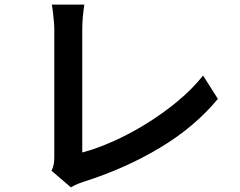

<svg xmlns="http://www.w3.org/2000/svg" viewBox="-20 -776 1040 831"><path d="M203 -37Q211 -54 213 -67.5Q215 -81 215 -98Q215 -116 215 -155.5Q215 -195 215 -248Q215 -301 215 -359.5Q215 -418 215 -474.5Q215 -531 215 -576.5Q215 -622 215 -649Q215 -666 213 -686Q211 -706 209 -724.5Q207 -743 204 -756H345Q341 -730 338.5 -703Q336 -676 336 -649Q336 -626 336 -589.5Q336 -553 336 -508.5Q336 -464 336 -416Q336 -368 336 -321Q336 -274 336 -233Q336 -192 336 -161Q336 -130 336 -116Q400 -133 471.5 -165Q543 -197 614 -241Q685 -285 748.5 -337.5Q812 -390 859 -449L923 -348Q822 -226 671.5 -136Q521 -46 341 11Q332 14 317.5 19.5Q303 25 287 35Z"/></svg>

Font: Noto Sans KR SemiBold
Style: Regular
Weight: 600
Designer: Ryoko NISHIZUKA  (kana, bopomofo & ideographs); Paul D. Hunt (Latin, Greek & Cyrillic); Sandoll Communications , Soo-you
Foundry: Adobe
Version: Version 2.004-H2;hotconv 1.0.118;makeotfexe 2.5.65603